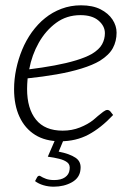

<svg xmlns="http://www.w3.org/2000/svg" viewBox="-20 -526 503 723"><path d="M207 6Q151 6 112.5 -18Q74 -42 53.5 -86Q33 -130 33 -190Q33 -209 35 -228Q37 -247 41 -266Q49 -304 63.5 -339Q78 -374 100 -405Q111 -420 123.5 -433.5Q136 -447 150 -458Q177 -480 211.5 -493Q246 -506 285 -506Q329 -506 358.5 -491Q388 -476 403.5 -452.5Q419 -429 419 -403Q419 -371 405 -345Q391 -319 356 -297Q329 -281 287 -268Q245 -255 193.5 -246Q142 -237 84 -231Q83 -221 82.5 -209.5Q82 -198 82 -191Q82 -117 115.5 -75.5Q149 -34 216 -34Q251 -34 281 -46Q311 -58 331 -74Q339 -81 349 -89.5Q359 -98 368.5 -105Q378 -112 384 -112Q390 -112 395 -107L406 -93Q360 -44 313 -19Q266 6 207 6ZM90 -265Q139 -271 185 -279.5Q231 -288 267 -299Q303 -310 326 -323Q354 -340 364.5 -359.5Q375 -379 375 -401Q375 -428 351 -448.5Q327 -469 283 -469Q231 -469 191.5 -440Q152 -411 126 -365Q100 -319 90 -265ZM182 177Q162 177 143.5 171.5Q125 166 112 156L120 141Q124 135 130 136Q141 143 153.5 147.5Q166 152 184 152Q210 152 225 141.5Q240 131 242 113Q245 95 234 86Q223 77 203 72Q183 67 160 64L189 -3H221L201 45Q242 53 264.5 68Q287 83 283 113Q280 144 250.5 160.5Q221 177 182 177Z"/></svg>

Font: Aleo Light
Style: Italic
Weight: 300
Italic angle: -7°
Designer: Alessio Laiso
Foundry: Alessio Laiso
Version: Version 2.001;gftools[0.9.29]